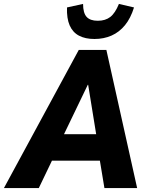

<svg xmlns="http://www.w3.org/2000/svg" viewBox="-73 -960 747 980"><path d="M-53 0 329 -705H470L627 0H460L427 -199L475 -140H140L221 -200L125 0ZM375 -527 232 -230 216 -275H441L425 -231L377 -527ZM409 -761Q362 -761 330 -778Q298 -795 282.5 -830.5Q267 -866 269 -922L351 -940Q351 -894 369 -874Q387 -854 426 -854Q465 -854 490 -873.5Q515 -893 534 -940L611 -922Q594 -867 565 -831.5Q536 -796 496.5 -778.5Q457 -761 409 -761Z"/></svg>

Font: Nunito Sans 10pt Condensed Black
Style: Italic
Weight: 900
Width: 3
Italic angle: -9°
Designer: Vernon Adams
Foundry: Vernon Adams
Version: Version 3.101;gftools[0.9.27]